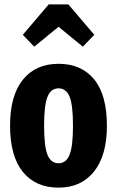

<svg xmlns="http://www.w3.org/2000/svg" viewBox="-20 -839 534 876"><path d="M136.2 -626 84 -680.2 202.1 -818.8H292L410.2 -680.2L357.9 -626L247.1 -716.8ZM247.1 -547.9Q351.1 -547.9 409.4 -477.1Q467.8 -406.2 467.8 -265.1Q467.8 -130.4 409.2 -56.6Q350.6 17.1 247.1 17.1Q142.6 17.1 84.2 -54.7Q25.9 -126.5 25.9 -266.1Q25.9 -402.8 84.2 -475.3Q142.6 -547.9 247.1 -547.9ZM181.2 -266.1Q181.2 -170.4 196.8 -132.3Q212.4 -94.2 247.1 -94.2Q281.7 -94.2 297.4 -132.8Q313 -171.4 313 -265.1Q313 -359.9 297.4 -397.9Q281.7 -436 247.1 -436Q212.4 -436 196.8 -397.7Q181.2 -359.4 181.2 -266.1Z"/></svg>

Font: Fira Sans Compressed
Style: Bold
Weight: 700
Width: 1
Designer: Carrois Corporate & Edenspiekermann AG
Foundry: Carrois Corporate GbR & Edenspiekermann AG
Version: Version 4.203;PS 004.203;hotconv 1.0.88;makeotf.lib2.5.64775